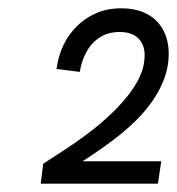

<svg xmlns="http://www.w3.org/2000/svg" viewBox="-20 -930 426 462"><path d="M78 -488 84 -536Q107 -551 134 -568.5Q161 -586 188.5 -606.5Q216 -627 240.5 -649.5Q265 -672 285 -696.5Q305 -721 316.5 -746Q328 -771 328 -798Q328 -822 313 -837.5Q298 -853 268 -853Q240 -853 220 -840Q200 -827 188 -805Q176 -783 172 -757L116 -764Q120 -794 132 -820Q144 -846 164.5 -866.5Q185 -887 212 -898.5Q239 -910 271 -910Q307 -910 332.5 -897Q358 -884 372 -859Q386 -834 386 -800Q386 -770 375.5 -741.5Q365 -713 346.5 -686.5Q328 -660 303.5 -636.5Q279 -613 251 -592Q223 -571 195 -552.5Q167 -534 140 -520L147 -542H368L360 -488Z"/></svg>

Font: Hanken Grotesk Medium
Style: Italic
Weight: 500
Italic angle: -8°
Designer: Alfredo Marco Pradil
Foundry: Hanken Design Co.
Version: Version 3.013